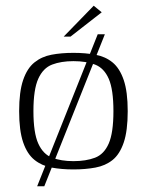

<svg xmlns="http://www.w3.org/2000/svg" viewBox="-20 -588 514 672"><path d="M110 64 322 -468H347L135 64ZM237 5Q195 5 160.5 -1.5Q126 -8 100.5 -28.5Q75 -49 61 -90Q47 -131 47 -199Q47 -267 61 -308Q75 -349 100.5 -369.5Q126 -390 160.5 -396.5Q195 -403 237 -403Q279 -403 314 -396.5Q349 -390 374 -369.5Q399 -349 413 -308Q427 -267 427 -199Q427 -130 413 -89Q399 -48 374 -28Q349 -8 314 -1.5Q279 5 237 5ZM237 -24Q281 -24 312.5 -36Q344 -48 360.5 -85.5Q377 -123 377 -199Q377 -275 360.5 -312.5Q344 -350 312.5 -362Q281 -374 237 -374Q194 -374 162.5 -362Q131 -350 114 -312.5Q97 -275 97 -199Q97 -123 114 -85.5Q131 -48 162.5 -36Q194 -24 237 -24ZM203 -460 308 -568 336 -545 227 -460Z"/></svg>

Font: Genos Light
Style: Regular
Weight: 300
Designer: Robert E. Leuschke
Foundry: Robert E. Leuschke
Version: Version 1.010